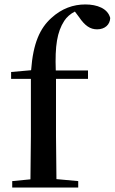

<svg xmlns="http://www.w3.org/2000/svg" viewBox="-20 -844 516 864"><path d="M116 0H332V-29L234 -38L232 -232V-489H376V-527H231C227 -638 237 -700 269 -750C280 -767 297 -782 317 -792L335 -768C362 -728 386 -712 417 -712C453 -712 475 -734 476 -763C465 -806 417 -824 364 -824C310 -824 258 -806 211 -763C160 -717 129 -650 120 -528L30 -520V-489H119V-232L117 -37L35 -29V0Z"/></svg>

Font: Noto Serif CJK HK SemiBold
Style: Regular
Weight: 600
Designer: Ryoko NISHIZUKA 西塚涼子 (kana & ideographs); Frank Grießhammer (Latin, Greek & Cyrillic); Wenlong ZHANG 张文龙 (bopomofo); San
Foundry: Adobe
Version: Version 2.001;hotconv 1.1.0;makeotfexe 2.6.0